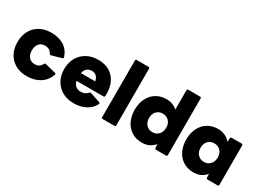

<svg xmlns="http://www.w3.org/2000/svg" viewBox="-30 -1426 2860 2113"><g transform="rotate(30 1400.0 -370.0)"><path d="M31 -266Q31 -347 64.5 -409.5Q98 -472 160.5 -506.5Q223 -541 306 -541Q399 -541 465 -501Q531 -461 559 -378Q560 -376 560 -372Q560 -361 548 -358L424 -323L419 -322Q409 -322 403 -333Q376 -383 316 -383Q267 -383 240.5 -350.5Q214 -318 214 -266Q214 -214 240.5 -181Q267 -148 316 -148Q345 -148 368 -161Q391 -174 403 -201Q411 -215 423 -212L558 -178Q566 -177 568.5 -171.5Q571 -166 568 -158Q538 -75 468.5 -32.5Q399 10 306 10Q223 10 160.5 -24.5Q98 -59 64.5 -121.5Q31 -184 31 -266Z M625 -266Q625 -347 659.5 -409Q694 -471 757 -506Q820 -541 903 -541Q990 -541 1051 -502.5Q1112 -464 1141.5 -395Q1171 -326 1166 -235Q1165 -220 1149 -220H807Q817 -181 842 -160Q867 -139 904 -139Q964 -139 992 -177Q1001 -187 1013 -184L1141 -141Q1151 -136 1151 -128L1149 -120Q1114 -55 1048.5 -22.5Q983 10 903 10Q820 10 757 -25Q694 -60 659.5 -122.5Q625 -185 625 -266ZM807 -318H989Q981 -358 958.5 -379Q936 -400 901 -400Q863 -400 839 -379Q815 -358 807 -318Z M1268 0Q1252 0 1252 -16V-734Q1252 -750 1268 -750H1416Q1432 -750 1432 -734V-16Q1432 0 1416 0Z M1521 -266Q1521 -348 1552 -410Q1583 -472 1639 -506.5Q1695 -541 1768 -541Q1851 -541 1907 -490V-734Q1907 -750 1923 -750H2071Q2087 -750 2087 -734V-16Q2087 0 2071 0H1945Q1938 0 1933.5 -4.5Q1929 -9 1929 -16L1927 -63Q1868 10 1768 10Q1695 10 1639 -24.5Q1583 -59 1552 -121.5Q1521 -184 1521 -266ZM1921 -266Q1921 -318 1891 -350.5Q1861 -383 1812 -383Q1763 -383 1733 -350.5Q1703 -318 1703 -266Q1703 -214 1733 -181Q1763 -148 1812 -148Q1861 -148 1891 -181Q1921 -214 1921 -266Z M2176 -266Q2176 -348 2207 -410Q2238 -472 2294 -506.5Q2350 -541 2423 -541Q2523 -541 2582 -469L2584 -516Q2584 -523 2588.5 -527Q2593 -531 2600 -531H2726Q2733 -531 2737.5 -527Q2742 -523 2742 -516V-16Q2742 0 2726 0H2600Q2593 0 2588.5 -4.5Q2584 -9 2584 -16L2582 -63Q2523 10 2423 10Q2350 10 2294 -24.5Q2238 -59 2207 -121.5Q2176 -184 2176 -266ZM2576 -266Q2576 -318 2546 -350.5Q2516 -383 2467 -383Q2418 -383 2388 -350.5Q2358 -318 2358 -266Q2358 -214 2388 -181Q2418 -148 2467 -148Q2516 -148 2546 -181Q2576 -214 2576 -266Z"/></g></svg>

Font: LINE Seed Sans TH App ExtraBold
Style: Regular
Weight: 800
Designer: Dalton Maag Ltd | Thai characters by Cadson Demak Co.,Ltd.
Foundry: Dalton Maag Ltd
Version: Version 1.003